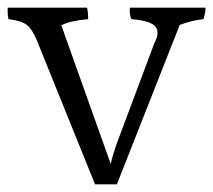

<svg xmlns="http://www.w3.org/2000/svg" viewBox="-26 -524 556 501"><path d="M-4 -474Q-6 -486 -6 -493Q-6 -500 -6 -504H201Q204 -495 204 -474Q157 -470 134 -458L263 -96Q267 -116 277 -145L377 -412Q385 -427 385 -437.5Q385 -448 380 -454Q368 -470 317 -474Q311 -487 313 -504H510Q511 -494 505 -474Q475 -471 443 -459L279 -43H222L70 -419Q58 -448 44 -459Q30 -470 -4 -474Z"/></svg>

Font: Halant
Style: Regular
Weight: 400
Designer: Hitesh Malaviya (Devanagari), Satya Rajpurohit (Latin)
Foundry: Indian Type Foundry
Version: Version 1.101;PS 1.0;hotconv 1.0.78;makeotf.lib2.5.61930; tt